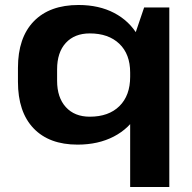

<svg xmlns="http://www.w3.org/2000/svg" viewBox="-20 -570 771 770"><path d="M291 10Q177 10 114.5 -55.5Q52 -121 52 -242V-298Q52 -419 115.5 -484.5Q179 -550 295 -550Q377 -550 438 -518Q499 -486 533 -427.5Q567 -369 567 -289V-255Q567 -174 533 -114.5Q499 -55 436.5 -22.5Q374 10 291 10ZM340 -102Q416 -102 459 -144.5Q502 -187 502 -262V-279Q502 -353 458.5 -394.5Q415 -436 340 -436Q279 -436 244 -398Q209 -360 209 -292V-246Q209 -179 244 -140.5Q279 -102 340 -102ZM659 -540V180H502V-375L558 -540Z"/></svg>

Font: Pathway Extreme 72pt
Style: Bold
Weight: 700
Designer: Eduardo Rodriguez Tunni
Foundry: Eduardo Rodriguez Tunni
Version: Version 1.001;gftools[0.9.26]